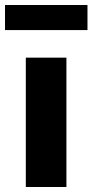

<svg xmlns="http://www.w3.org/2000/svg" viewBox="-40 -746 369 766"><path d="M63 0V-516H225V0ZM-20 -626V-726H309V-626Z"/></svg>

Font: Red Hat Text VF
Style: Regular
Weight: 400
Designer: Pentagram, MCKL
Foundry: Pentagram, MCKL
Version: Version 1.023